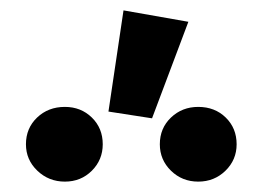

<svg xmlns="http://www.w3.org/2000/svg" viewBox="-20 -963 506 370"><path d="M362 -757Q394 -757 415 -736.5Q436 -716 436 -685Q436 -655 414.5 -634Q393 -613 362 -613Q331 -613 309.5 -634Q288 -655 288 -685Q288 -716 309.5 -736.5Q331 -757 362 -757ZM105 -757Q136 -757 157 -736.5Q178 -716 178 -685Q178 -655 157 -634Q136 -613 105 -613Q74 -613 52 -634Q30 -655 30 -685Q30 -716 51.5 -736.5Q73 -757 105 -757ZM343 -921 273 -735 189 -748 218 -943Z"/></svg>

Font: FiraSans
Style: Regular
Weight: 600
Designer: Carrois Corporate & Edenspiekermann AG
Foundry: Carrois Corporate GbR & Edenspiekermann AG
Version: Version 3.106;PS 003.106;hotconv 1.0.70;makeotf.lib2.5.58329